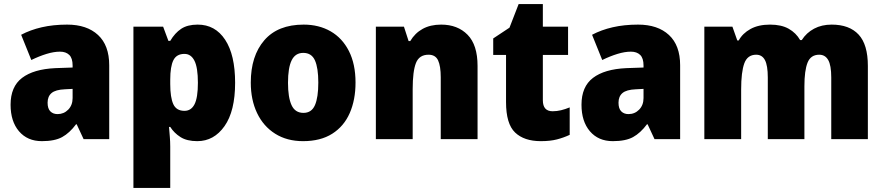

<svg xmlns="http://www.w3.org/2000/svg" viewBox="-20 -684 4346 944"><path d="M310 -563Q407 -563 462 -512Q517 -461 517 -363V0H391L357 -73H354Q322 -30 285.5 -10Q249 10 186 10Q115 10 73.5 -38.5Q32 -87 32 -169Q32 -258 88.5 -301Q145 -344 252 -349L337 -352V-362Q337 -398 320.5 -414Q304 -430 275 -430Q245 -430 209 -419Q173 -408 134 -389L84 -513Q129 -537 185.5 -550Q242 -563 310 -563ZM299 -245Q253 -243 233.5 -226.5Q214 -210 214 -179Q214 -150 227.5 -136.5Q241 -123 263 -123Q294 -123 315.5 -145Q337 -167 337 -202V-247Z M952 -563Q1038 -563 1087 -488.5Q1136 -414 1136 -277Q1136 -138 1084 -64Q1032 10 950 10Q899 10 867.5 -10Q836 -30 817 -60H811Q813 -35 815 -11Q817 13 817 37V240H636V-553H782L808 -483H817Q840 -522 871 -542.5Q902 -563 952 -563ZM887 -419Q848 -419 832.5 -388Q817 -357 817 -292V-271Q817 -205 832 -172Q847 -139 887 -139Q920 -139 936.5 -171.5Q953 -204 953 -277Q953 -352 936 -385.5Q919 -419 887 -419Z M1728 -278Q1728 -193 1699.5 -128Q1671 -63 1613.5 -26.5Q1556 10 1470 10Q1391 10 1333 -26.5Q1275 -63 1244 -128Q1213 -193 1213 -278Q1213 -409 1279.5 -486Q1346 -563 1473 -563Q1548 -563 1605.5 -530Q1663 -497 1695.5 -433Q1728 -369 1728 -278ZM1396 -277Q1396 -205 1413.5 -167Q1431 -129 1472 -129Q1512 -129 1528.5 -167Q1545 -205 1545 -278Q1545 -350 1528.5 -387Q1512 -424 1471 -424Q1432 -424 1414 -387.5Q1396 -351 1396 -277Z M2149 -563Q2230 -563 2279 -513Q2328 -463 2328 -360V0H2147V-304Q2147 -359 2134 -387Q2121 -415 2087 -415Q2041 -415 2025 -374Q2009 -333 2009 -246V0H1828V-553H1966L1989 -482H1997Q2020 -521 2058 -542Q2096 -563 2149 -563Z M2697 -137Q2718 -137 2738.5 -142Q2759 -147 2781 -156V-21Q2751 -7 2718 1.5Q2685 10 2639 10Q2557 10 2512.5 -32.5Q2468 -75 2468 -182V-414H2405V-495L2485 -548L2530 -664H2649V-553H2773V-414H2649V-191Q2649 -137 2697 -137Z M3117 -563Q3214 -563 3269 -512Q3324 -461 3324 -363V0H3198L3164 -73H3161Q3129 -30 3092.5 -10Q3056 10 2993 10Q2922 10 2880.5 -38.5Q2839 -87 2839 -169Q2839 -258 2895.5 -301Q2952 -344 3059 -349L3144 -352V-362Q3144 -398 3127.5 -414Q3111 -430 3082 -430Q3052 -430 3016 -419Q2980 -408 2941 -389L2891 -513Q2936 -537 2992.5 -550Q3049 -563 3117 -563ZM3106 -245Q3060 -243 3040.5 -226.5Q3021 -210 3021 -179Q3021 -150 3034.5 -136.5Q3048 -123 3070 -123Q3101 -123 3122.5 -145Q3144 -167 3144 -202V-247Z M4069 -563Q4156 -563 4201.5 -514Q4247 -465 4247 -360V0H4067V-303Q4067 -363 4052 -389Q4037 -415 4008 -415Q3966 -415 3950.5 -376Q3935 -337 3935 -260V0H3755V-303Q3755 -362 3741 -388.5Q3727 -415 3698 -415Q3655 -415 3639.5 -372.5Q3624 -330 3624 -244V0H3443V-553H3581L3605 -485H3612Q3631 -520 3670 -541.5Q3709 -563 3766 -563Q3822 -563 3858 -542.5Q3894 -522 3914 -487H3922Q3945 -523 3982.5 -543Q4020 -563 4069 -563Z"/></svg>

Font: Noto Sans SemiCondensed Black
Style: Regular
Weight: 900
Width: 4
Designer: Monotype Design Team
Foundry: Monotype Imaging Inc.
Version: Version 2.013; ttfautohint (v1.8.4.7-5d5b)